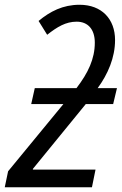

<svg xmlns="http://www.w3.org/2000/svg" viewBox="-49 -786 514 806"><path d="M-29 0H337L352 -74H89V-77L311 -349H426L442 -416H361C404 -475 434 -544 434 -618C434 -706 378 -766 285 -766C215 -766 161 -738 113 -698L149 -640C191 -673 227 -695 273 -695C320 -695 349 -663 349 -607C349 -539 321 -480 272 -416H97L82 -349H217L-15 -67Z"/></svg>

Font: Noto Sans Display SemiCondensed
Style: Italic
Weight: 400
Width: 4
Italic angle: -12°
Designer: Monotype Design Team
Foundry: Monotype Imaging Inc.
Version: Version 1.900